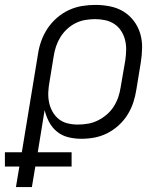

<svg xmlns="http://www.w3.org/2000/svg" viewBox="-64 -558 684 783"><path d="M1 205 15 121H-44V63H25L91 -338Q95 -365 104.5 -391.5Q114 -418 130 -442Q146 -466 168.5 -485.5Q191 -505 217 -517Q243 -529 270.5 -533.5Q298 -538 325 -538Q355 -538 385 -532Q415 -526 439.5 -511Q464 -496 481.5 -473Q499 -450 507.5 -422Q516 -394 515.5 -363.5Q515 -333 510 -302L492 -192Q488 -166 479.5 -140Q471 -114 456 -90Q441 -66 419.5 -46.5Q398 -27 373 -14.5Q348 -2 321.5 3Q295 8 268 8Q240 8 214 1.5Q188 -5 168 -21.5Q148 -38 136 -61Q124 -84 118 -109L90 63H228V121H80L66 205ZM253 -50Q274 -50 294.5 -53.5Q315 -57 334.5 -66.5Q354 -76 371 -90.5Q388 -105 399.5 -123Q411 -141 418 -161Q425 -181 428 -202L447 -312Q450 -333 450.5 -354Q451 -375 446 -395Q441 -415 430 -432Q419 -449 402.5 -460Q386 -471 365.5 -475.5Q345 -480 324 -480Q304 -480 283.5 -476.5Q263 -473 244 -463.5Q225 -454 209 -439Q193 -424 182 -406Q171 -388 164.5 -368.5Q158 -349 155 -329L138 -225Q134 -204 133 -182.5Q132 -161 136 -141Q140 -121 150 -103Q160 -85 175.5 -72.5Q191 -60 211.5 -55Q232 -50 253 -50Z"/></svg>

Font: Iosevka Curly LtExObl
Style: Regular
Weight: 300
Width: 7
Italic angle: -9°
Monospace: yes
Designer: Belleve Invis
Foundry: Belleve Invis
Version: Version 11.1.0; ttfautohint (v1.8.3)